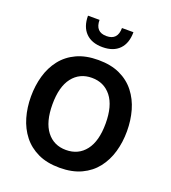

<svg xmlns="http://www.w3.org/2000/svg" viewBox="-167 -1077 1075 1206"><g transform="rotate(20 370.0 -474.5)"><path d="M370.1 -714.4Q454.6 -714.4 515.1 -686Q575.7 -657.7 614.7 -607.7Q653.8 -557.6 672.4 -492.7Q690.9 -427.7 690.9 -354.5Q690.9 -281.2 672.1 -216.3Q653.3 -151.4 614.5 -101.6Q575.7 -51.8 514.9 -23.2Q454.1 5.4 370.1 5.4Q286.1 5.4 225.6 -23.2Q165 -51.8 126 -101.6Q86.9 -151.4 68.1 -216.3Q49.3 -281.2 49.3 -354.5Q49.3 -427.7 67.9 -492.7Q86.4 -557.6 125.5 -607.7Q164.6 -657.7 225.3 -686Q286.1 -714.4 370.1 -714.4ZM370.1 -595.2Q288.6 -595.2 240.7 -533.7Q192.9 -472.2 192.9 -354.5Q192.9 -236.8 240.5 -175Q288.1 -113.3 370.1 -113.3Q452.6 -113.3 500.5 -175Q548.3 -236.8 548.3 -354.5Q548.3 -472.7 500 -533.9Q451.7 -595.2 370.1 -595.2ZM516.1 -953.6Q516.1 -879.9 476.8 -839.4Q437.5 -798.8 364.7 -798.8Q292 -798.8 252.2 -839.4Q212.4 -879.9 212.4 -953.6H289.6Q289.6 -872.6 364.7 -872.6Q439.5 -872.6 439.5 -953.6Z"/></g></svg>

Font: Estedad-FD Bold
Style: Regular
Weight: 700
Designer: Amin Abedi
Version: Version 7.3